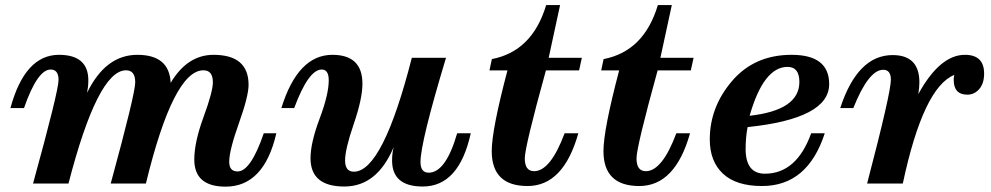

<svg xmlns="http://www.w3.org/2000/svg" viewBox="-20 -713 3849 746"><path d="M856.4 12.2Q734.9 12.2 734.9 -93.3Q734.9 -160.6 771 -258.8Q807.1 -356.9 807.1 -393.1Q807.1 -439.9 770.5 -439.9Q653.8 -439.9 546.9 0H410.2Q505.4 -348.6 505.4 -393.1Q505.4 -439.9 469.7 -439.9Q359.9 -439.9 246.1 0H108.4Q207.5 -359.9 207.5 -402.3Q207.5 -442.9 176.8 -442.9Q125.5 -442.9 73.2 -293H20.5Q76.7 -500 209 -500Q323.2 -500 323.2 -400.9Q323.2 -377 318.4 -352.5Q390.1 -500 513.7 -500Q638.2 -500 643.1 -391.1Q708 -500 809.6 -500Q945.8 -500 945.8 -383.3Q945.8 -339.4 908.2 -234.1Q870.6 -128.9 870.6 -84Q870.6 -46.9 903.3 -46.9Q954.1 -46.9 1004.9 -195.3H1053.7Q1005.9 12.2 856.4 12.2Z M1317.9 11.7Q1186.5 11.7 1186.5 -98.1Q1186.5 -158.2 1221.9 -252.2Q1257.3 -346.2 1257.3 -400.9Q1257.3 -442.9 1230 -442.9Q1178.7 -442.9 1123 -293H1073.2Q1137.2 -500 1271.5 -500Q1388.2 -500 1388.2 -387.7Q1388.2 -329.6 1354.5 -231.4Q1320.8 -133.3 1320.8 -89.8Q1320.8 -45.9 1355 -45.9Q1466.8 -45.9 1580.1 -488.3H1712.9Q1613.8 -160.2 1613.8 -83.5Q1613.8 -42 1645.5 -42Q1711.9 -42 1756.3 -195.3H1809.1Q1763.7 11.7 1622.6 11.7Q1503.4 11.7 1503.4 -89.4Q1503.4 -118.7 1509.8 -142.1Q1445.8 11.7 1317.9 11.7Z M2029.8 9.8Q1890.6 9.8 1890.6 -126Q1890.6 -208.5 1951.7 -439.5H1881.8L1891.1 -483.4Q2048.3 -513.7 2102.1 -693.4H2156.2L2111.8 -488.3H2240.7L2230 -439.5H2101.1Q2019 -142.1 2019 -97.7Q2019 -47.9 2055.2 -47.9Q2118.7 -47.9 2173.8 -195.3H2227.1Q2169.4 9.8 2029.8 9.8Z M2463.9 9.8Q2324.7 9.8 2324.7 -126Q2324.7 -208.5 2385.7 -439.5H2315.9L2325.2 -483.4Q2482.4 -513.7 2536.1 -693.4H2590.3L2545.9 -488.3H2674.8L2664.1 -439.5H2535.2Q2453.1 -142.1 2453.1 -97.7Q2453.1 -47.9 2489.3 -47.9Q2552.7 -47.9 2607.9 -195.3H2661.1Q2603.5 9.8 2463.9 9.8Z M2940.9 9.8Q2840.3 9.8 2789.1 -38.1Q2737.8 -85.9 2737.8 -171.4Q2737.8 -297.4 2824.7 -398.7Q2911.6 -500 3055.7 -500Q3201.7 -500 3201.7 -386.2Q3201.7 -252 2884.8 -219.2Q2877 -181.2 2877 -130.4Q2878.9 -38.1 2951.7 -38.1Q3075.2 -38.1 3131.8 -195.3H3184.6Q3118.2 9.8 2940.9 9.8ZM2892.6 -263.2Q3085.9 -284.7 3085.9 -394.5Q3085.9 -453.1 3040 -453.1Q2946.8 -453.1 2892.6 -263.2Z M3487.8 0H3349.1Q3441.4 -352.1 3441.4 -403.3Q3441.4 -441.9 3411.6 -441.9Q3355 -441.9 3295.4 -293H3244.6Q3312 -499 3448.2 -499Q3552.2 -499 3552.2 -393.1Q3552.2 -371.6 3547.9 -347.2Q3631.8 -500 3729 -500Q3803.7 -500 3803.7 -427.2Q3803.7 -388.7 3784.7 -366.9Q3765.6 -345.2 3738.8 -345.2Q3685.5 -345.2 3685.5 -402.8Q3685.5 -412.1 3688 -421.9Q3567.4 -374 3487.8 0Z"/></svg>

Font: Munson
Style: Bold Italic
Weight: 700
Italic angle: -12°
Designer: Paul James MIller
Foundry: High-Logic / Made with FontCreator
Version: Version 2.10;May 5, 2019;FontCreator 11.5.0.2430 64-bit